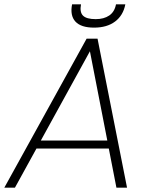

<svg xmlns="http://www.w3.org/2000/svg" viewBox="-38 -864 685 884"><path d="M498 0 462.9 -180.2H129.9L30.8 0H-18.1L360.8 -686H411.1L546.9 0ZM456.1 -216.8 376 -627.9 149.9 -216.8ZM293.9 -844.2H335Q328.1 -808.1 344.2 -792Q360.4 -775.9 402.8 -775.9Q440.4 -775.9 465.1 -792.7Q489.7 -809.6 496.1 -844.2H539.1Q529.3 -793 491.9 -764.9Q454.6 -736.8 395 -736.8Q335 -736.8 309.3 -764.6Q283.7 -792.5 293.9 -844.2Z"/></svg>

Font: SVN-Poppins ExtraLight
Style: Italic
Weight: 200
Italic angle: -10°
Designer: Ninad Kale (Devanagari), Jonny Pinhorn (Latin)
Foundry: Indian Type Foundry
Version: Version 3.002 2017